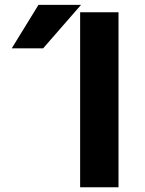

<svg xmlns="http://www.w3.org/2000/svg" viewBox="-20 -784 610 806"><path d="M141.6 -763.7H320.3L161.1 -581.1H29.3ZM316.4 2V-732.4H477.5V2Z"/></svg>

Font: Gen Shin Gothic Bold
Style: Bold
Weight: 700
Designer: [Source Han Sans]
Ryoko NISHIZUKA  (kana & ideographs); Paul D. Hunt (Latin, Greek & Cyrillic); Wenlong ZHANG  (bopomofo
Version: Version 1.002.20150607